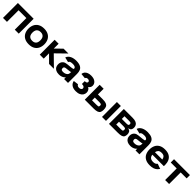

<svg xmlns="http://www.w3.org/2000/svg" viewBox="641 -2529 4557 4557"><g transform="rotate(45 2920.0 -250.5)"><path d="M181 0H48V-500H576.7V0H443.7L443.3 -389.3H181Z M920.5 12.7Q831.7 12.7 772.5 -21.3Q713.3 -55.3 683.8 -114.7Q654.3 -174 654.3 -250Q654.3 -325 683.8 -384.5Q713.3 -444 772.6 -478.3Q831.9 -512.7 920.7 -512.7Q1009.1 -512.7 1068.4 -478.3Q1127.7 -444 1157 -384.5Q1186.3 -325 1186.3 -250Q1186.3 -174 1157 -114.7Q1127.7 -55.3 1068.4 -21.3Q1009.1 12.7 920.5 12.7ZM920.6 -104.7Q964.3 -104.7 993.5 -120.8Q1022.7 -137 1037.5 -169.2Q1052.3 -201.3 1052.3 -250Q1052.3 -297.7 1037.5 -329.8Q1022.7 -362 993.4 -378.7Q964.1 -395.3 920.6 -395.3Q877 -395.3 847.3 -378.7Q817.7 -362 802.8 -329.8Q788 -297.7 788 -250Q788 -201.3 802.8 -169.2Q817.7 -137 847.2 -120.8Q876.8 -104.7 920.6 -104.7Z M1282 0V-500H1415.3V-338.3H1416.7L1580.3 -500H1743.3L1495 -257.3L1756.7 0H1594L1416.7 -177H1415.3V0Z M1757 -380Q1767.7 -416.7 1792.8 -442.2Q1818 -467.7 1852.3 -483.7Q1886.7 -499.7 1926.3 -506.5Q1966 -513.3 2005.3 -512.7Q2095 -510.7 2143.8 -484.2Q2192.7 -457.7 2211.5 -412Q2230.3 -366.3 2230.3 -305V0H2099.7V-59.7Q2089 -41.7 2065.2 -25.2Q2041.3 -8.7 2007.8 2Q1974.3 12.7 1935.7 12.7Q1872 12.7 1831.2 -8.5Q1790.3 -29.7 1771 -65Q1751.7 -100.3 1751.7 -142V-157Q1751.7 -183 1763.3 -214Q1775 -245 1807.2 -269.5Q1839.3 -294 1900.7 -300L2018.7 -312Q2065.3 -316.7 2079.8 -322.5Q2094.3 -328.3 2094.3 -344.3Q2094.3 -369 2068 -384.7Q2041.7 -400.3 1994.3 -400.3Q1965 -400.3 1941.5 -395.7Q1918 -391 1902.5 -380.5Q1887 -370 1882 -350.3ZM1890.7 -161.7V-156.3Q1890.7 -140 1896.8 -127Q1903 -114 1918.7 -107Q1934.3 -100 1962.7 -100Q2004 -100.3 2032.7 -113Q2061.3 -125.7 2077.2 -143.5Q2093 -161.3 2094.7 -177.3Q2098.3 -190.3 2099.5 -206.3Q2100.7 -222.3 2100.3 -236.7Q2093 -230 2074 -226.8Q2055 -223.7 2022 -219.7L1949 -211.7Q1918.3 -208.3 1904.5 -195.3Q1890.7 -182.3 1890.7 -161.7Z M2481.7 -311H2496.7Q2525.3 -311 2540.8 -324.7Q2556.3 -338.3 2556.3 -355.7Q2556.3 -374.7 2540.3 -388Q2524.3 -401.3 2495.3 -401.3Q2469 -401.3 2453 -390Q2437 -378.7 2434.3 -362.7L2305 -375.3Q2308.7 -418.3 2333.3 -449Q2358 -479.7 2400.2 -496.2Q2442.3 -512.7 2498 -512.7Q2591.3 -512.7 2642 -470.8Q2692.7 -429 2692.7 -368Q2692.7 -337.7 2678.7 -312.3Q2664.7 -287 2636.7 -269Q2672 -250 2689.5 -219.3Q2707 -188.7 2707 -150.3Q2707 -107.3 2684.5 -70.8Q2662 -34.3 2615.7 -11.8Q2569.3 10.7 2498.7 10.7Q2407 10.7 2355.3 -29.2Q2303.7 -69 2295.7 -130L2420.7 -145.3Q2425.3 -128.7 2444.8 -115.2Q2464.3 -101.7 2496.7 -101.7Q2534.7 -101.7 2554.3 -119Q2574 -136.3 2574 -156.7Q2574 -180.3 2554.3 -197.5Q2534.7 -214.7 2496.7 -214.7H2481Z M2926.3 -110.7H3070.7Q3106.7 -110.7 3123.5 -113.5Q3140.3 -116.3 3145.5 -126.3Q3150.7 -136.3 3150.7 -156.7Q3150.7 -175.3 3144.5 -185.5Q3138.3 -195.7 3122.5 -199.8Q3106.7 -204 3077.3 -204H2926.3ZM3281 -148Q3281 -94.3 3264.2 -62Q3247.3 -29.7 3205.3 -14.8Q3163.3 0 3088.3 0H2793V-500H2926.3V-308.7H3089Q3161.3 -308.7 3203.2 -292.7Q3245 -276.7 3263 -241.5Q3281 -206.3 3281 -148ZM3504.7 -500V0H3371.7V-500Z M3898.7 -499.3Q3973.3 -499.3 4015 -479.8Q4056.7 -460.3 4073.8 -427.7Q4091 -395 4091 -354.7Q4091 -316.7 4073 -287.7Q4055 -258.7 3999.7 -247.3Q4055 -239.7 4073.8 -207.2Q4092.7 -174.7 4092.7 -135.7Q4092.7 -83.7 4075.5 -54.5Q4058.3 -25.3 4016.7 -12.7Q3975 0 3900.3 0H3605V-499.3ZM3738 -110.7H3882.7Q3918.7 -110.7 3935.5 -113.5Q3952.3 -116.3 3957.3 -126.3Q3962.3 -136.3 3962.3 -156.7Q3961.7 -175.3 3955.7 -185.5Q3949.7 -195.7 3934.2 -199.8Q3918.7 -204 3889.3 -204H3738ZM3738 -298.7H3889.3Q3925.3 -298.7 3940.5 -305.2Q3955.7 -311.7 3958.7 -321.8Q3961.7 -332 3962.3 -344Q3962.3 -358 3957.3 -368.2Q3952.3 -378.3 3936.5 -383.5Q3920.7 -388.7 3888 -388.7H3738Z M4154 -380Q4164.7 -416.7 4189.8 -442.2Q4215 -467.7 4249.3 -483.7Q4283.7 -499.7 4323.3 -506.5Q4363 -513.3 4402.3 -512.7Q4492 -510.7 4540.8 -484.2Q4589.7 -457.7 4608.5 -412Q4627.3 -366.3 4627.3 -305V0H4496.7V-59.7Q4486 -41.7 4462.2 -25.2Q4438.3 -8.7 4404.8 2Q4371.3 12.7 4332.7 12.7Q4269 12.7 4228.2 -8.5Q4187.3 -29.7 4168 -65Q4148.7 -100.3 4148.7 -142V-157Q4148.7 -183 4160.3 -214Q4172 -245 4204.2 -269.5Q4236.3 -294 4297.7 -300L4415.7 -312Q4462.3 -316.7 4476.8 -322.5Q4491.3 -328.3 4491.3 -344.3Q4491.3 -369 4465 -384.7Q4438.7 -400.3 4391.3 -400.3Q4362 -400.3 4338.5 -395.7Q4315 -391 4299.5 -380.5Q4284 -370 4279 -350.3ZM4287.7 -161.7V-156.3Q4287.7 -140 4293.8 -127Q4300 -114 4315.7 -107Q4331.3 -100 4359.7 -100Q4401 -100.3 4429.7 -113Q4458.3 -125.7 4474.2 -143.5Q4490 -161.3 4491.7 -177.3Q4495.3 -190.3 4496.5 -206.3Q4497.7 -222.3 4497.3 -236.7Q4490 -230 4471 -226.8Q4452 -223.7 4419 -219.7L4346 -211.7Q4315.3 -208.3 4301.5 -195.3Q4287.7 -182.3 4287.7 -161.7Z M5233.7 -211 4850.7 -211.3Q4855.3 -158 4887.8 -129.5Q4920.3 -101 4981.3 -101Q5016 -101 5036.7 -107.8Q5057.3 -114.7 5070.3 -125.8Q5083.3 -137 5095 -149L5220.7 -103.7Q5199.3 -70.3 5169.7 -44Q5140 -17.7 5094.8 -2.5Q5049.7 12.7 4981.3 12.7Q4889.3 12.7 4829.8 -21.3Q4770.3 -55.3 4741.8 -114.7Q4713.3 -174 4713.3 -250Q4713.3 -325 4741.2 -384.5Q4769 -444 4827.5 -478.3Q4886 -512.7 4978 -512.7Q5070.3 -512.7 5127.5 -478.3Q5184.7 -444 5211 -384.5Q5237.3 -325 5237.3 -250Q5237.3 -239.3 5236.3 -230.2Q5235.3 -221 5233.7 -211ZM4852 -296.3H5098.7Q5093.3 -341 5065.7 -370Q5038 -399 4978 -399Q4918 -399 4889.3 -372Q4860.7 -345 4852 -296.3Z M5623.7 0H5490.3L5489.7 -388.7H5290V-499.3H5823.3V-388.7H5623.7Z"/></g></svg>

Font: Nata Sans
Style: Regular
Weight: 400
Designer: Daniel Uzquiano Cruz
Version: Version 1.001